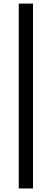

<svg xmlns="http://www.w3.org/2000/svg" viewBox="-20 -810 284 1066"><path d="M163.1 236.3H84V-790H163.1Z"/></svg>

Font: Allerta
Style: Stencil
Weight: 400
Designer: Matt McInerney
Foundry: Matt McInerney
Version: Version 1.0